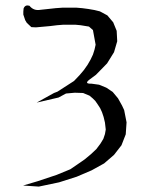

<svg xmlns="http://www.w3.org/2000/svg" viewBox="-20 -527 540 703"><path d="M78.1 -443.4 72.3 -453.1 65.4 -473.6V-484.4L66.4 -496.1Q72.3 -510.7 87.9 -505.9Q103.5 -486.3 128.9 -491.2L156.2 -494.1L183.6 -497.1L210 -499H235.4H258.8L281.2 -497.1L303.7 -494.1L326.2 -490.2L345.7 -485.4L373 -470.7L394.5 -445.3L407.2 -414.1L409.2 -376L397.5 -335.9L372.1 -294.9L331.1 -252.9L308.6 -236.3Q286.1 -219.7 314.5 -220.7L342.8 -216.8L369.1 -206.1L392.6 -190.4L412.1 -167L426.8 -140.6L434.6 -124L443.4 -79.1L440.4 -35.2L424.8 4.9L397.5 40L361.3 71.3L315.4 96.7L260.7 120.1L196.3 140.6L122.1 156.2L64.5 152.3L117.2 136.7L187.5 113.3L237.3 92.8L261.7 76.2L290 56.6L313.5 37.1L333 18.6L347.7 -1L358.4 -18.6L364.3 -36.1L367.2 -52.7L364.3 -78.1L359.4 -98.6L353.5 -116.2L346.7 -130.9L337.9 -144.5L329.1 -157.2L319.3 -167L307.6 -176.8L284.2 -186.5L253.9 -187.5L221.7 -184.6L194.3 -169.9L114.3 -151.4L177.7 -186.5L190.4 -191.4L251 -230.5L271.5 -252L287.1 -270.5L300.8 -290L311.5 -308.6L320.3 -327.1L326.2 -345.7L330.1 -363.3L320.3 -417L305.7 -429.7L293.9 -431.6L275.4 -434.6L255.9 -436.5H211.9L188.5 -434.6L164.1 -431.6L111.3 -426.8L94.7 -427.7ZM335.9 -452.1 336.9 -455.1Z"/></svg>

Font: B2 Hana
Style: Regular
Weight: 500
Version: 2020-08-05; (max)